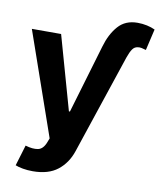

<svg xmlns="http://www.w3.org/2000/svg" viewBox="-95 -750 854 1028"><g transform="rotate(10 332.5 -236.0)"><path d="M153.8 204.5Q125 204.5 100 200.1Q74.9 195.7 58.6 188.9L92.7 76Q132.8 88.1 160.9 82.6Q188.9 77.1 203.8 38.7L212.7 15.6L17 -545.5H176.1L289.1 -144.9H294.7L405.2 -517.8Q425.1 -587 464 -631.4Q502.8 -675.8 569.2 -675.8Q595.9 -675.8 620.6 -670.5Q645.2 -665.1 664.8 -655.9L637.8 -540.1Q624.6 -544.4 613.5 -546.5Q602.3 -548.7 593 -546.9Q575.3 -545.1 564.3 -529.5Q553.3 -513.8 542.6 -483.3L361.2 58.9Q339.1 125.4 288.7 165Q238.3 204.5 153.8 204.5Z"/></g></svg>

Font: Inter Zeller
Style: Bold
Weight: 700
Designer: Rasmus Andersson; Joe Bland
Foundry: zeller
Version: Version 3.015;git-dec3a8cb1